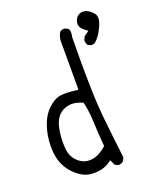

<svg xmlns="http://www.w3.org/2000/svg" viewBox="-143 -862 785 948"><g transform="rotate(-20 250.0 -388.0)"><path d="M457.5 -676.3Q468.8 -700.7 468.8 -716.8Q468.8 -732.9 460.9 -742.7Q442.4 -766.1 418.5 -772.5Q411.6 -773.9 405.8 -773.9Q388.7 -773.9 375.7 -760.7Q362.8 -747.6 361.8 -726.1Q361.8 -725.6 361.8 -725.1Q361.8 -703.1 391.6 -682.6L400.9 -675.8L374.5 -656.7L366.7 -640.1Q366.2 -638.2 366.2 -636.7Q366.2 -622.6 373.5 -611.8L389.2 -604L407.7 -606Q437.5 -629.9 457.5 -676.3ZM189 -72.8Q152.8 -72.8 125 -100.6Q99.1 -126.5 95.2 -168Q93.8 -184.1 93.8 -195.3Q93.8 -229 98.1 -258.3Q106.4 -311.5 131.8 -337.4Q150.9 -356.4 179.7 -362.3Q189 -364.3 198.7 -364.3Q224.1 -364.3 253.4 -351.6L257.3 -349.6L258.3 -345.7Q269 -298.8 271 -242.9Q272.9 -187 279.3 -114.7L275.9 -111.8Q231.9 -72.8 189 -72.8ZM314.9 -2Q329.1 -2 340.3 -11.2L349.6 -28.8Q336.4 -136.2 323.7 -260.7Q314 -357.4 314 -546.9Q314 -605 314.9 -672.9Q317.9 -685.5 317.9 -695.3Q317.9 -709.5 312 -718.3L295.4 -726.1Q293.5 -726.6 292 -726.6Q278.3 -726.6 269 -719.2Q257.3 -699.7 255.4 -677.2V-419.4Q212.9 -424.3 189.5 -424.3Q166 -424.3 152.3 -420.9Q125.5 -413.6 95.7 -385.5Q65.9 -357.4 49.8 -311.5Q31.2 -258.8 31.2 -201.7Q31.2 -164.1 39.1 -133.8Q48.8 -98.6 70.8 -69.8Q93.8 -41.5 120.6 -24.4Q147 -8.3 175.3 -6.3Q182.6 -5.9 189.5 -5.9Q210.4 -5.9 228 -10.3Q251.5 -15.6 275.4 -32.2L283.7 -38.1L296.4 -10.3L312 -2.4Q313.5 -2 314.9 -2Z"/></g></svg>

Font: NaikaiFont
Style: Light
Weight: 300
Version: Version 1.89